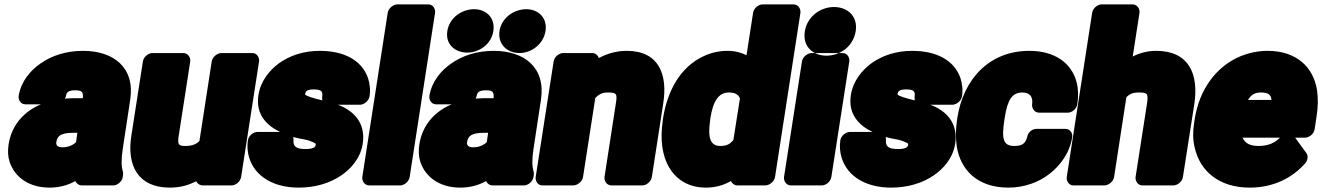

<svg xmlns="http://www.w3.org/2000/svg" viewBox="-20 -808 6033 876"><path d="M276 -358C278 -362 280 -366 281 -370C283 -386 291 -396 323 -396C355 -396 360 -388 358 -360H333C314 -360 294 -360 276 -358ZM359 -576C283 -576 216 -555 163 -517C120 -487 76 -438 65 -370C63 -354 73 -332 96 -332H167C92 -301 33 -240 19 -148C15 -119 16 -93 24 -69C47 0 112 48 206 48C251 48 290 37 324 18C328 29 340 38 354 38H497C513 38 536 23 540 0L541 -8C542 -13 542 -19 541 -24C533 -50 533 -82 540 -128L574 -352C597 -500 498 -576 359 -576ZM237 -159C241 -188 258 -202 313 -202H333L327 -160C315 -147 293 -136 265 -136C241 -136 235 -147 237 -159Z M825 -142C796 -142 789 -148 795 -186L848 -528C850 -544 839 -566 816 -566H675C659 -566 636 -551 632 -528L579 -187C558 -51 611 48 755 48C800 48 838 38 875 19C879 28 891 38 905 38H1037C1053 38 1076 23 1080 0L1162 -528C1164 -544 1154 -566 1131 -566H990C974 -566 950 -551 946 -528L890 -165C878 -152 860 -142 825 -142Z M1451 -350C1430 -355 1410 -360 1396 -365C1370 -374 1372 -377 1372 -380C1374 -390 1379 -400 1411 -400C1448 -400 1453 -390 1450 -368C1450 -367 1449 -356 1451 -350ZM1318 -183C1328 -180 1336 -178 1347 -176C1369 -172 1384 -169 1394 -165C1423 -154 1421 -153 1420 -146C1419 -139 1414 -128 1373 -128C1329 -128 1317 -141 1319 -170C1319 -172 1319 -179 1318 -183ZM1258 -206H1154C1138 -206 1115 -191 1111 -168C1107 -141 1109 -114 1117 -88C1144 -2 1229 48 1343 48C1418 48 1484 28 1536 -7C1580 -37 1624 -84 1635 -152C1650 -251 1589 -305 1522 -330H1622C1638 -330 1662 -345 1666 -368C1671 -399 1667 -426 1659 -452C1630 -535 1547 -576 1439 -576C1366 -576 1302 -555 1251 -518C1210 -487 1169 -439 1159 -374C1145 -283 1201 -233 1258 -206Z M1806 38C1822 38 1845 23 1849 0L1965 -750C1967 -766 1957 -788 1934 -788H1793C1777 -788 1753 -773 1749 -750L1633 0C1631 16 1642 38 1665 38Z M2150 -358C2152 -362 2154 -366 2155 -370C2157 -386 2165 -396 2197 -396C2229 -396 2234 -388 2232 -360H2207C2188 -360 2168 -360 2150 -358ZM2233 -576C2157 -576 2090 -555 2037 -517C1994 -487 1950 -438 1939 -370C1937 -354 1947 -332 1970 -332H2041C1966 -301 1907 -240 1893 -148C1889 -119 1890 -93 1898 -69C1921 0 1986 48 2080 48C2125 48 2164 37 2198 18C2202 29 2214 38 2228 38H2371C2387 38 2410 23 2414 0L2415 -8C2416 -13 2416 -19 2415 -24C2407 -50 2407 -82 2414 -128L2448 -352C2471 -500 2372 -576 2233 -576ZM2111 -159C2115 -188 2132 -202 2187 -202H2207L2201 -160C2189 -147 2167 -136 2139 -136C2115 -136 2109 -147 2111 -159ZM2112 -568C2166 -568 2222 -606 2231 -667C2240 -727 2198 -766 2143 -766C2089 -766 2031 -729 2021 -667C2011 -604 2058 -568 2112 -568ZM2350 -566C2405 -566 2460 -607 2469 -667C2478 -727 2436 -766 2381 -766C2327 -766 2269 -729 2259 -667C2250 -606 2294 -566 2350 -566Z M2752 -386C2793 -386 2797 -381 2790 -337L2738 0C2736 16 2747 38 2770 38H2911C2927 38 2950 23 2954 0L3006 -336C3027 -469 2986 -576 2839 -576C2792 -576 2749 -563 2712 -543C2709 -554 2698 -566 2682 -566H2549C2533 -566 2510 -551 2506 -528L2424 0C2422 16 2432 38 2455 38H2596C2612 38 2636 23 2640 0L2696 -361C2709 -375 2726 -386 2752 -386Z M3315 18C3320 29 3331 38 3345 38H3472C3488 38 3512 23 3516 0L3632 -750C3634 -766 3623 -788 3600 -788H3459C3443 -788 3420 -773 3416 -750L3386 -556C3363 -568 3333 -576 3298 -576C3260 -576 3222 -567 3189 -551C3084 -502 3025 -394 3005 -268L3004 -258C2991 -173 3001 -98 3033 -44C3063 7 3117 48 3201 48C3244 48 3282 37 3315 18ZM3356 -359 3326 -169C3312 -152 3297 -142 3266 -142C3222 -142 3208 -178 3220 -258L3221 -268C3233 -348 3260 -386 3305 -386C3336 -386 3349 -376 3356 -359Z M3730 38C3746 38 3769 23 3773 0L3855 -528C3857 -544 3847 -566 3824 -566H3683C3667 -566 3643 -551 3639 -528L3557 0C3555 16 3566 38 3589 38ZM3751 -554C3689 -554 3641 -596 3652 -665C3662 -731 3722 -776 3785 -776C3848 -776 3895 -733 3884 -665C3873 -597 3814 -554 3751 -554Z M4154 -350C4133 -355 4113 -360 4099 -365C4073 -374 4075 -377 4075 -380C4077 -390 4082 -400 4114 -400C4151 -400 4156 -390 4153 -368C4153 -367 4152 -356 4154 -350ZM4021 -183C4031 -180 4039 -178 4050 -176C4072 -172 4087 -169 4097 -165C4126 -154 4124 -153 4123 -146C4122 -139 4117 -128 4076 -128C4032 -128 4020 -141 4022 -170C4022 -172 4022 -179 4021 -183ZM3961 -206H3857C3841 -206 3818 -191 3814 -168C3810 -141 3812 -114 3820 -88C3847 -2 3932 48 4046 48C4121 48 4187 28 4239 -7C4283 -37 4327 -84 4338 -152C4353 -251 4292 -305 4225 -330H4325C4341 -330 4365 -345 4369 -368C4374 -399 4370 -426 4362 -452C4333 -535 4250 -576 4142 -576C4069 -576 4005 -555 3954 -518C3913 -487 3872 -439 3862 -374C3848 -283 3904 -233 3961 -206Z M4348 -271 4346 -257C4340 -217 4340 -177 4345 -141C4362 -32 4440 48 4581 48C4654 48 4721 23 4770 -16C4815 -51 4861 -109 4872 -183C4874 -199 4864 -220 4841 -220H4709C4691 -220 4671 -206 4667 -185C4660 -155 4645 -142 4608 -142C4558 -142 4549 -173 4562 -257L4564 -271C4577 -354 4598 -386 4645 -386C4678 -386 4694 -367 4689 -332C4687 -316 4698 -294 4721 -294H4853C4869 -294 4891 -309 4895 -332C4901 -368 4900 -402 4892 -433C4869 -521 4792 -576 4676 -576C4492 -576 4375 -445 4348 -271Z M5175 -386C5216 -386 5220 -381 5213 -334L5161 0C5159 16 5170 38 5193 38H5334C5350 38 5373 23 5377 0L5429 -333C5450 -471 5404 -576 5255 -576C5215 -576 5179 -566 5148 -550L5179 -750C5181 -766 5170 -788 5147 -788H5006C4990 -788 4967 -773 4963 -750L4847 0C4845 16 4855 38 4878 38H5019C5035 38 5059 23 5063 0L5119 -364C5132 -378 5147 -386 5175 -386Z M5649 -180H5820C5796 -156 5767 -142 5721 -142C5681 -142 5660 -156 5649 -180ZM5889 -180H5935C5951 -180 5974 -195 5978 -218L5987 -278C5994 -320 5994 -360 5989 -396C5973 -501 5896 -576 5763 -576C5720 -576 5679 -567 5641 -552C5530 -506 5452 -401 5431 -265L5428 -246C5422 -207 5422 -169 5431 -134C5455 -28 5541 48 5682 48C5791 48 5877 3 5935 -63C5947 -77 5950 -97 5940 -110ZM5781 -352H5674C5688 -375 5704 -386 5733 -386C5768 -386 5779 -375 5781 -352Z"/></svg>

Font: Asimov Print
Style: EIt
Weight: 500
Designer: Google
Version: Version 2.000980; 2014